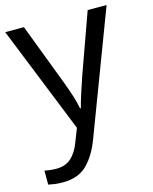

<svg xmlns="http://www.w3.org/2000/svg" viewBox="-116 -613 742 931"><g transform="rotate(-15 255.0 -148.0)"><path d="M1 -536H95L211 -231Q226 -191 238 -154.5Q250 -118 256 -85H260Q266 -110 279 -150.5Q292 -191 306 -232L415 -536H510L279 74Q251 150 206.5 195Q162 240 84 240Q60 240 42 237.5Q24 235 11 232V162Q22 164 37.5 166Q53 168 70 168Q116 168 144.5 142Q173 116 189 73L217 2Z"/></g></svg>

Font: Noto Sans Tifinagh Ahaggar
Style: Regular
Weight: 400
Designer: JamraPatel
Foundry: JamraPatel LLC
Version: Version 2.006; ttfautohint (v1.8.4.7-5d5b)